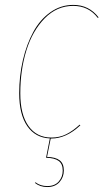

<svg xmlns="http://www.w3.org/2000/svg" viewBox="-20 -547 426 771"><path d="M274.4 -527.3Q337.4 -527.3 376 -477.1L372.6 -475.1Q335.9 -523.4 273.9 -523.4Q208.5 -523.4 159.4 -473.4Q110.4 -423.3 85.9 -344.5Q61.5 -265.6 61.5 -172.4Q61.5 -86.9 94.5 -40.8Q127.4 5.4 186.5 5.4Q219.2 5.4 245.8 -7.8Q272.5 -21 299.8 -46.4L302.7 -43.9Q246.1 9.3 186 9.3H183.6L168.9 83Q203.1 84 219.7 96.9Q236.3 109.9 236.3 137.7Q236.3 164.6 218.8 184.3Q201.2 204.1 169.9 204.1Q140.6 204.1 120.1 187.5L122.6 185.1Q142.1 200.2 169.9 200.2Q199.7 200.2 215.8 181.9Q231.9 163.6 231.9 138.2Q231.9 111.3 215.8 99.4Q199.7 87.4 165 86.4L180.2 8.8Q122.1 6.3 89.6 -40.5Q57.1 -87.4 57.1 -172.4Q57.1 -242.2 72 -305.9Q86.9 -369.6 114 -419.2Q141.1 -468.8 182.6 -498Q224.1 -527.3 274.4 -527.3Z"/></svg>

Font: Fira Sans Compressed Four
Style: Italic
Weight: 100
Width: 3
Italic angle: -8°
Designer: Carrois Corporate & Edenspiekermann AG
Foundry: Carrois Corporate GbR & Edenspiekermann AG
Version: Version 4.203;PS 004.203;hotconv 1.0.88;makeotf.lib2.5.64775